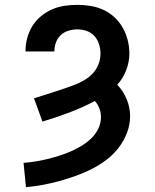

<svg xmlns="http://www.w3.org/2000/svg" viewBox="-20 -763 640 791"><path d="M87 8 77 -92Q102 -94 127 -98Q152 -102 176 -108Q200 -114 224 -121.5Q248 -129 271 -139Q294 -149 315.5 -162Q337 -175 355 -192Q373 -209 384.5 -232Q396 -255 396 -280Q396 -299 389.5 -316Q383 -333 371 -347Q320 -320 265.5 -299.5Q211 -279 155 -262L120 -358Q141 -365 162.5 -371.5Q184 -378 205 -385Q226 -392 247 -399Q268 -406 288.5 -414Q309 -422 328.5 -433.5Q348 -445 363 -461.5Q378 -478 386 -499Q394 -520 394 -542Q394 -562 388 -581Q382 -600 369 -614.5Q356 -629 337 -635.5Q318 -642 299 -642Q280 -642 262 -636.5Q244 -631 230.5 -618.5Q217 -606 210.5 -588Q204 -570 204 -551Q204 -551 204 -551Q204 -551 204 -551H85Q85 -551 85 -551.5Q85 -552 85 -552Q85 -579 92 -605.5Q99 -632 113 -655Q127 -678 148 -695.5Q169 -713 193.5 -724Q218 -735 245 -739Q272 -743 299 -743Q326 -743 353.5 -738.5Q381 -734 406 -722.5Q431 -711 451.5 -692Q472 -673 485.5 -649Q499 -625 506 -598Q513 -571 513 -543Q513 -508 500 -474Q487 -440 463 -414Q488 -388 502 -354Q516 -320 516 -285Q516 -249 503 -215.5Q490 -182 468.5 -154Q447 -126 418.5 -104.5Q390 -83 358.5 -67Q327 -51 293.5 -39Q260 -27 226 -17.5Q192 -8 157 -1.5Q122 5 87 8Z"/></svg>

Font: Iosevka Curly Slab Extended
Style: Bold
Weight: 700
Width: 7
Monospace: yes
Designer: Belleve Invis
Foundry: Belleve Invis
Version: Version 11.1.0; ttfautohint (v1.8.3)